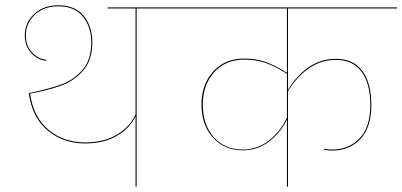

<svg xmlns="http://www.w3.org/2000/svg" viewBox="-20 -708 1525 728"><path d="M666 -676H498V0H494V-267Q472 -221 422.5 -192.5Q373 -164 303 -164Q220 -164 161 -213Q102 -262 89 -355Q162 -370 209.5 -386.5Q257 -403 291.5 -441.5Q326 -480 326 -547Q326 -606 294.5 -645Q263 -684 201 -684Q146 -684 112 -652Q78 -620 78 -574Q78 -536 100 -511Q122 -486 155 -481V-477Q120 -482 97 -508.5Q74 -535 74 -574Q74 -622 109.5 -655Q145 -688 201 -688Q265 -688 297.5 -648Q330 -608 330 -547Q330 -480 295.5 -440.5Q261 -401 212.5 -383.5Q164 -366 94 -353Q107 -263 164.5 -215.5Q222 -168 303 -168Q374 -168 424 -198Q474 -228 494 -275V-676H388V-680H666Z M1072 -368Q1146 -485 1253 -485Q1320 -485 1354 -439Q1388 -393 1388 -310Q1388 -224 1346 -180.5Q1304 -137 1240 -137Q1225 -137 1208 -140V-144Q1225 -141 1240 -141Q1302 -141 1343 -183Q1384 -225 1384 -310Q1384 -391 1351 -436Q1318 -481 1253 -481Q1148 -481 1072 -363V0H1068V-254Q1042 -203 999 -170.5Q956 -138 901 -138Q831 -138 787.5 -186Q744 -234 744 -312Q744 -388 788.5 -437Q833 -486 906 -486Q951 -486 987.5 -473Q1024 -460 1068 -432V-676H646V-680H1485V-676H1072ZM1068 -262V-428Q1025 -456 988 -469Q951 -482 907 -482Q835 -482 792 -434Q749 -386 749 -312Q749 -235 790.5 -188Q832 -141 901 -141Q956 -141 1000 -175.5Q1044 -210 1068 -262Z"/></svg>

Font: FiraGO Four
Style: Regular
Weight: 100
Designer: bBox Type
Foundry: bBox Type GmbH
Version: Version 1.001